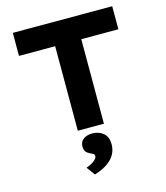

<svg xmlns="http://www.w3.org/2000/svg" viewBox="-140 -806 1043 1207"><g transform="rotate(-15 381.5 -203.0)"><path d="M293.6 0V-550.1H58.1V-700H705.1V-550.1H463.6V0ZM326.4 293.5 286.4 238.9Q300.4 234.3 317.2 225.7Q334 217.2 346.4 205.3Q358.7 193.4 358.7 181.2Q358.7 172.4 352.5 168.1Q346.3 163.7 334.6 158.4Q315 150 305.5 137.9Q296 125.9 296 104.9Q296 72.1 319.1 56Q342.2 39.8 376.5 39.8Q417.8 39.8 447.3 63.9Q476.9 87.9 476.9 136.9Q476.9 167 465.6 192Q454.3 217 433.7 236.3Q413.1 255.6 385.7 269.9Q358.2 284.2 326.4 293.5Z"/></g></svg>

Font: Lexend Exa
Style: Regular
Weight: 400
Designer: Bonnie Shaver-Troup, Thomas Jockin
Foundry: Lexend
Version: Version 1.007